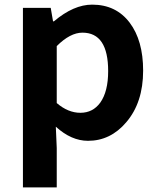

<svg xmlns="http://www.w3.org/2000/svg" viewBox="-20 -594 684 829"><path d="M79 -560H199L209 -502H213Q298 -574 378 -574Q481 -574 540 -496Q598 -419 598 -289Q598 -151 525 -66Q457 14 360 14Q288 14 221 -47L225 45V215H79ZM413 -151Q447 -199 447 -287Q447 -453 336 -453Q283 -453 225 -395V-149Q274 -107 327 -107Q381 -107 413 -151Z"/></svg>

Font: `nÑOS-|
Style: Bold
Weight: 700
Designer: Ryoko NISHIZUKA ¬âXZm¬º[P (kana & ideographs); Paul D. Hunt (Latin, Greek & Cyrillic); Wenlong ZHANG _ e¬á¬ü¬ô (bopomof
Foundry: Adobe Systems Incorporated
Version: Version 1.00 June 24, 2014, initial release